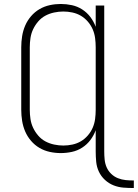

<svg xmlns="http://www.w3.org/2000/svg" viewBox="-20 -763 694 967"><path d="M654 184Q628 184 602 182Q576 180 552 170.5Q528 161 508.5 143Q489 125 478 101.5Q467 78 464.5 52Q462 26 462 0V-107Q452 -80 435 -57.5Q418 -35 394 -19.5Q370 -4 342 2Q314 8 286 8Q258 8 230.5 2Q203 -4 179 -18Q155 -32 136.5 -53.5Q118 -75 107 -100.5Q96 -126 91.5 -154Q87 -182 87 -210V-525Q87 -553 91.5 -581Q96 -609 107 -634.5Q118 -660 136.5 -681.5Q155 -703 179 -717Q203 -731 230.5 -737Q258 -743 286 -743Q314 -743 342 -737Q370 -731 394 -715.5Q418 -700 435 -677.5Q452 -655 462 -628V-735H505V0Q505 20 507 40.5Q509 61 517 79.5Q525 98 540 112.5Q555 127 574 134.5Q593 142 613 144Q633 146 654 146ZM299 -30Q322 -30 345 -35Q368 -40 387.5 -51.5Q407 -63 422.5 -81Q438 -99 447 -120Q456 -141 459 -164Q462 -187 462 -210V-525Q462 -548 459 -571Q456 -594 447 -615Q438 -636 422.5 -654Q407 -672 387.5 -683.5Q368 -695 345 -700Q322 -705 299 -705Q276 -705 252.5 -700Q229 -695 208.5 -684Q188 -673 172.5 -655Q157 -637 147 -616Q137 -595 133.5 -571.5Q130 -548 130 -525V-210Q130 -187 133.5 -163.5Q137 -140 147 -119Q157 -98 172.5 -80Q188 -62 208.5 -51Q229 -40 252.5 -35Q276 -30 299 -30Z"/></svg>

Font: Iosevka Curly XLtEx
Style: Regular
Weight: 200
Width: 7
Monospace: yes
Designer: Belleve Invis
Foundry: Belleve Invis
Version: Version 11.1.0; ttfautohint (v1.8.3)